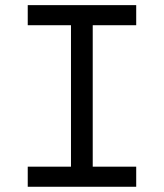

<svg xmlns="http://www.w3.org/2000/svg" viewBox="-20 -713 626 733"><path d="M85.9 0V-76.7H251V-616.7H85.9V-693.4H500V-616.7H334V-76.7H500V0Z"/></svg>

Font: Cascadia Mono SemiLight
Style: Regular
Weight: 350
Monospace: yes
Designer: Aaron Bell
Foundry: Saja Typeworks
Version: Version 2404.023; ttfautohint (v1.8.4)